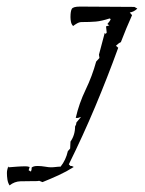

<svg xmlns="http://www.w3.org/2000/svg" viewBox="-20 -503 440 583"><path d="M9 60Q4 52 2.5 42Q1 32 1 22Q1 16 2.5 11Q4 6 5 2L6 5Q19 4 32 3Q45 2 58 2Q64 2 70 4L67 14L74 18L76 11V6Q81 1 94 1Q105 1 116.5 3Q128 5 134 5Q142 5 149.5 4Q157 3 164 3Q180 -17 186 -44L193 -52L194 -73Q208 -93 208 -119L211 -125L212 -131L226 -148L217 -145H210Q220 -189 240 -230.5Q260 -272 272 -316L282 -327Q282 -329 281 -333.5Q280 -338 281 -339L298 -403L301 -400L304 -404L302 -423L312 -426L306 -430Q309 -434 312 -437.5Q315 -441 316 -445L313 -447Q288 -439 271 -437.5Q254 -436 228 -436Q221 -436 214 -432Q207 -428 202 -424Q197 -429 195.5 -436.5Q194 -444 194 -451Q194 -469 198 -476Q202 -483 223 -483L388 -482L397 -477Q387 -467 374 -465L381 -457Q372 -437 363.5 -416.5Q355 -396 347 -375Q340 -372 332 -364L339 -358Q306 -267 269 -179Q232 -91 189 -4L194 1H198L204 4Q182 18 158 29Q134 40 109 50L99 46Q94 47 88.5 47Q83 47 78 47Q60 47 42 47.5Q24 48 9 60Z"/></svg>

Font: Kolker Brush
Style: Regular
Weight: 400
Designer: Robert E. Leuschke
Foundry: Robert E. Leuschke
Version: Version 1.010; ttfautohint (v1.8.3)